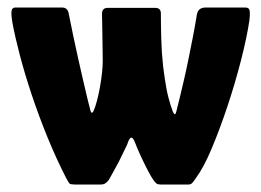

<svg xmlns="http://www.w3.org/2000/svg" viewBox="-20 -492 697 512"><path d="M156 -18Q129 -71 106 -127.5Q83 -184 64.5 -239.5Q46 -295 33 -344.5Q20 -394 13 -432Q10 -449 10.5 -460.5Q11 -472 22 -472H145Q160 -472 163 -457Q169 -427 175.5 -395.5Q182 -364 189 -333.5Q196 -303 202 -276.5Q208 -250 213 -229.5Q218 -209 221 -198Q223 -190 225.5 -191.5Q228 -193 229 -195Q234 -206 238.5 -223Q243 -240 246.5 -259.5Q250 -279 252 -297.5Q254 -316 254 -329Q254 -348 253.5 -366.5Q253 -385 253 -401Q253 -417 252.5 -431Q252 -445 252 -455Q252 -471 267 -471H395Q401 -471 405 -467.5Q409 -464 409 -456Q409 -427 410 -389Q411 -351 415 -315Q417 -300 419 -285.5Q421 -271 423.5 -257.5Q426 -244 429 -232.5Q432 -221 435 -211.5Q438 -202 441 -194Q447 -181 450 -194Q454 -209 459 -230Q464 -251 470 -276.5Q476 -302 482 -331.5Q488 -361 494 -391.5Q500 -422 505 -453Q508 -472 529 -472H634Q645 -472 646 -462Q647 -452 645 -437Q638 -391 622.5 -330.5Q607 -270 586.5 -208.5Q566 -147 544.5 -96Q523 -45 503 -18Q497 -9 493 -4.5Q489 0 483 0H408Q401 0 397.5 -2.5Q394 -5 389 -12Q384 -19 374.5 -37Q365 -55 355.5 -75.5Q346 -96 340 -112Q330 -138 321 -112Q321 -110 316 -100Q311 -90 305.5 -78.5Q300 -67 297 -61Q290 -48 281.5 -32.5Q273 -17 270 -12Q267 -8 262 -4Q257 0 249 0H179Q168 0 165.5 -2.5Q163 -5 156 -18Z"/></svg>

Font: Glory ExtraBold
Style: Regular
Weight: 800
Designer: Robert Leuschke
Foundry: Robert Leuschke
Version: Version 1.011